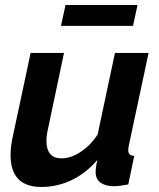

<svg xmlns="http://www.w3.org/2000/svg" viewBox="-20 -735 635 765"><path d="M145 10Q22 10 22 -118Q22 -136 24.5 -155Q27 -174 32 -196L102 -524H235L172 -225Q165 -196 165 -175Q165 -104 225 -104Q249 -104 273.5 -114.5Q298 -125 323 -146Q348 -167 369 -199L438 -524H572L493 -154Q492 -149 491.5 -144.5Q491 -140 491 -136Q491 -115 515 -114L491 0Q473 3 459.5 5Q446 7 435 7Q401 7 381 -7Q361 -21 361 -50Q361 -55 361.5 -61Q362 -67 363.5 -76.5Q365 -86 368 -98Q323 -45 265.5 -17.5Q208 10 145 10ZM223 -632 241 -715H528L510 -632Z"/></svg>

Font: Raleway Thin
Style: Bold Italic
Weight: 700
Italic angle: -12°
Version: Version 4.026